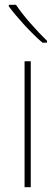

<svg xmlns="http://www.w3.org/2000/svg" viewBox="-20 -785 232 805"><path d="M109 0H83V-528H109ZM47 -765Q71 -729 108 -687Q145 -645 177 -614V-606H158Q122 -637 82.5 -680Q43 -723 17 -758V-765Z"/></svg>

Font: Noto Sans Tamil SemiCondensed Thin
Style: Regular
Weight: 100
Width: 4
Designer: Jelle Bosma - Monotype Design Team
Foundry: Monotype Imaging Inc.
Version: Version 2.004; ttfautohint (v1.8.4.7-5d5b)